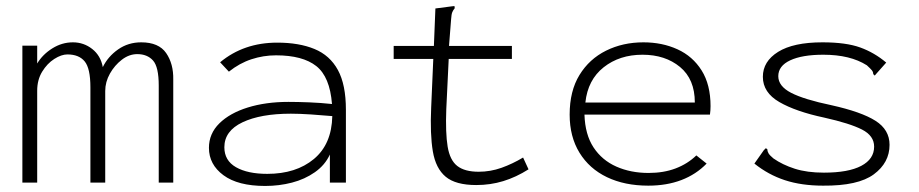

<svg xmlns="http://www.w3.org/2000/svg" viewBox="-20 -604 3040 635"><path d="M54 0V-453H103V-394Q121 -424 153 -444Q185 -464 221 -464Q257 -464 285 -442Q313 -420 320 -382Q337 -417 370.5 -440.5Q404 -464 447 -464Q505 -464 529.5 -428.5Q554 -393 553 -341V0H505V-321Q505 -383 486 -404Q467 -425 434 -425Q407 -425 383 -406.5Q359 -388 343.5 -360.5Q328 -333 328 -303V0H279V-315Q279 -378 260 -401Q241 -424 203 -424Q183 -424 159.5 -409Q136 -394 119.5 -367Q103 -340 103 -304V0Z M857 11Q767 11 719 -24.5Q671 -60 671 -115Q671 -162 705.5 -196Q740 -230 799.5 -248.5Q859 -267 934 -267Q964 -267 1002.5 -265.5Q1041 -264 1078 -260Q1071 -350 1026 -385.5Q981 -421 893 -421Q851 -421 811.5 -408Q772 -395 737 -367L708 -398Q786 -463 897 -463Q969 -463 1020 -442Q1071 -421 1097.5 -372.5Q1124 -324 1124 -241V0H1071V-93Q1055 -58 1021.5 -34.5Q988 -11 945.5 0Q903 11 857 11ZM722 -117Q722 -73 760.5 -51Q799 -29 864 -29Q959 -29 1018 -78Q1077 -127 1079 -220Q1047 -223 1008.5 -225.5Q970 -228 942 -228Q842 -228 782 -199.5Q722 -171 722 -117Z M1555 8Q1487 8 1454 -19.5Q1421 -47 1411.5 -103.5Q1402 -160 1406 -248L1413 -409H1282V-452H1415L1420 -576L1474 -583L1483 -584L1484 -577Q1479 -571 1476 -564Q1473 -557 1472 -541L1465 -452H1673V-409H1464L1456 -243Q1453 -164 1460.5 -119Q1468 -74 1492.5 -55Q1517 -36 1563 -36Q1602 -36 1638.5 -49Q1675 -62 1710 -83L1728 -44Q1687 -18 1644.5 -5Q1602 8 1555 8Z M2124 10Q2046 10 1987.5 -18Q1929 -46 1896.5 -99Q1864 -152 1864 -225Q1864 -303 1896.5 -356Q1929 -409 1984.5 -436.5Q2040 -464 2108 -464Q2170 -464 2220.5 -441Q2271 -418 2300.5 -371Q2330 -324 2330 -253Q2330 -245 2329.5 -239Q2329 -233 2328 -225H1913Q1915 -159 1943 -116.5Q1971 -74 2018.5 -53Q2066 -32 2125 -32Q2175 -32 2214.5 -47Q2254 -62 2283 -90L2317 -63Q2282 -27 2233.5 -8.5Q2185 10 2124 10ZM1916 -265H2278Q2278 -342 2229 -382.5Q2180 -423 2105 -423Q2029 -423 1976.5 -381.5Q1924 -340 1916 -265Z M2702 10Q2631 10 2576 -8Q2521 -26 2475 -63L2506 -107L2513 -114L2518 -110Q2518 -103 2522 -96.5Q2526 -90 2538 -80Q2568 -59 2608.5 -46Q2649 -33 2705 -33Q2786 -33 2828.5 -55.5Q2871 -78 2871 -119Q2871 -155 2831 -175.5Q2791 -196 2706 -215Q2612 -235 2557.5 -266.5Q2503 -298 2503 -350Q2503 -401 2553.5 -432.5Q2604 -464 2700 -464Q2778 -464 2825 -447Q2872 -430 2911 -397L2879 -361L2873 -354L2868 -359Q2868 -366 2863.5 -371.5Q2859 -377 2847 -388Q2792 -423 2703 -423Q2633 -423 2593.5 -404.5Q2554 -386 2554 -352Q2554 -319 2596.5 -297Q2639 -275 2730 -256Q2829 -234 2875.5 -204.5Q2922 -175 2922 -125Q2922 -66 2870 -27.5Q2818 11 2702 10Z"/></svg>

Font: Inconsolata Expanded Light
Style: Regular
Weight: 300
Width: 7
Monospace: yes
Designer: Raph Levien, Cyreal, Brenton Simpson
Foundry: Raph Levien, Cyreal, Google
Version: Version 3.001; ttfautohint (v1.8.2.53-6de2)